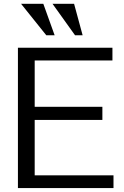

<svg xmlns="http://www.w3.org/2000/svg" viewBox="-20 -958 634 978"><path d="M71.3 0V-714.8H552.7V-649.9H156.7V-414.1H501.5V-347.2H156.7V-64.9H558.1V0ZM215.8 -778.3 87.4 -938.5H200.7L258.3 -778.3ZM362.3 -778.3 247.6 -938.5H357.4L400.9 -778.3Z"/></svg>

Font: Pontano Sans
Style: Regular
Weight: 400
Designer: Vernon Adams
Foundry: Vernon Adams
Version: Version 2.001